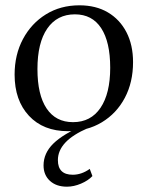

<svg xmlns="http://www.w3.org/2000/svg" viewBox="-20 -482 557 723"><path d="M236 12Q143 12 89 -46Q35 -104 35 -201Q35 -276 66.5 -335Q98 -394 153 -428Q208 -462 279 -462Q341 -462 386 -435.5Q431 -409 456 -361Q481 -313 481 -248Q481 -172 450 -113.5Q419 -55 363.5 -21.5Q308 12 236 12ZM255 -22Q322 -22 358.5 -76Q395 -130 395 -227Q395 -324 361 -376Q327 -428 262 -428Q195 -428 158 -374.5Q121 -321 121 -222Q121 -125 155.5 -73.5Q190 -22 255 -22ZM232 221Q192 221 168 199Q144 177 144 141Q144 95 180.5 59Q217 23 296 -11L312 0Q254 25 226 55Q198 85 198 121Q198 176 254 176Q287 176 318 154L328 181Q312 198 285 209.5Q258 221 232 221Z"/></svg>

Font: Pitagon Serif
Style: Regular
Weight: 400
Designer: Travis Tran
Foundry: Pitagon
Version: Version 1.000;gftools[0.9.26]